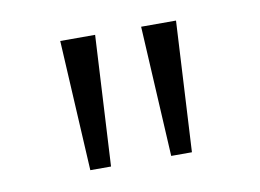

<svg xmlns="http://www.w3.org/2000/svg" viewBox="-42 -831 506 374"><g transform="rotate(-10 210.5 -644.0)"><path d="M110 -515H151L165 -773H96ZM270 -515H311L325 -773H256Z"/></g></svg>

Font: Noto Sans Telugu Light
Style: Regular
Weight: 300
Designer: Jelle Bosma - Monotype Design Team
Foundry: Monotype Imaging Inc.
Version: Version 2.005